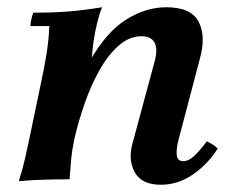

<svg xmlns="http://www.w3.org/2000/svg" viewBox="-20 -495 642 530"><path d="M32 5Q43 -30 49 -57Q55 -84 61 -112L94 -270Q103 -311 109 -350Q115 -389 116 -423H64Q64 -430 66.5 -441.5Q69 -453 72 -460Q130 -460 171.5 -463.5Q213 -467 262 -475Q255 -459 248.5 -433Q242 -407 238 -379Q234 -351 233 -326L185 -110Q179 -82 176.5 -55Q174 -28 172 0Q136 0 102 1Q68 2 32 5ZM424 15Q371 15 352 -19.5Q333 -54 346 -100L407 -326Q416 -360 406.5 -377.5Q397 -395 371 -395Q337 -395 307.5 -369Q278 -343 254.5 -301Q231 -259 213.5 -209Q196 -159 185 -110H154Q183 -247 228 -326.5Q273 -406 327.5 -440.5Q382 -475 439 -475Q507 -475 528 -435.5Q549 -396 532 -334L473 -110Q466 -83 468 -66.5Q470 -50 486 -50Q500 -50 515 -63.5Q530 -77 551 -105Q559 -101 566.5 -96.5Q574 -92 581 -85Q553 -41 512 -13Q471 15 424 15Z"/></svg>

Font: Poltawski Nowy
Style: Bold Italic
Weight: 700
Italic angle: -12°
Designer: Adam Pótawski, Mateusz Machalski, Borys Kosmynka, Ania Wieluska
Foundry: Capitalics.wtf
Version: Version 1.001;gftools[0.9.25]